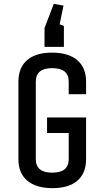

<svg xmlns="http://www.w3.org/2000/svg" viewBox="-20 -957 540 992"><path d="M75.2 -134.8V-535.2Q75.2 -607.4 119.9 -646.2Q164.6 -685.1 249 -685.1Q333.5 -685.1 379.2 -646.2Q424.8 -607.4 424.8 -535.2V-470.2H335V-535.2Q335 -605 250 -605Q165 -605 165 -535.2V-134.8Q165 -64.9 250 -64.9Q335 -64.9 335 -134.8V-270H223.1V-350.1H424.8V-134.8Q424.8 -62.5 380.1 -23.7Q335.4 15.1 251 15.1Q166.5 15.1 120.8 -23.7Q75.2 -62.5 75.2 -134.8ZM310.1 -714.8H210V-812L257.8 -937L308.1 -928.2L288.1 -831.1L310.1 -823.2Z"/></svg>

Font: Unica One
Style: Bold
Weight: 400
Designer: Eduardo Rodriguez Tunni
Foundry: Eduardo Rodriguez Tunni
Version: Version 1.001